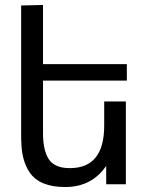

<svg xmlns="http://www.w3.org/2000/svg" viewBox="-20 -741 586 772"><path d="M261 -65Q399 -65 399 -236V-333H486V0H407V-74Q349 11 242 11Q139 11 99 -48Q68 -95 66 -164Q65 -178 65 -200V-719L153 -721V-483H490V-417H153V-204Q153 -136 176.5 -100.5Q200 -65 261 -65Z"/></svg>

Font: Autonym
Style: Regular
Weight: 500
Version: Version 1.0.20131126